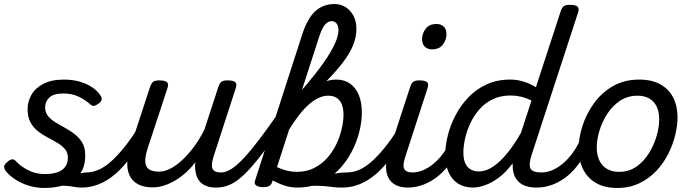

<svg xmlns="http://www.w3.org/2000/svg" viewBox="-24 -914 3430 953"><path d="M267 -17Q296 -29 322.5 -38.5Q349 -48 370.5 -53Q392 -58 406 -58Q415 -58 417 -46.5Q419 -35 415 -20.5Q411 -6 402.5 5.5Q394 17 382 17Q362 17 341 13Q320 9 294.5 8Q269 7 235 13ZM197 19Q156 19 118.5 7.5Q81 -4 51.5 -23.5Q22 -43 3 -67Q-3 -76 -3.5 -86Q-4 -96 11 -109Q24 -121 35 -123Q46 -125 56 -113Q79 -88 116 -69Q153 -50 198 -50Q236 -50 261.5 -59Q287 -68 300 -86.5Q313 -105 313 -131Q313 -157 298.5 -174Q284 -191 261.5 -204.5Q239 -218 213 -231.5Q187 -245 164.5 -262.5Q142 -280 127.5 -306.5Q113 -333 113 -372Q113 -409 131.5 -442.5Q150 -476 190.5 -497.5Q231 -519 293 -519Q338 -519 374 -508Q410 -497 434.5 -480Q459 -463 471 -445Q481 -432 481 -422.5Q481 -413 467 -401Q455 -392 445 -389Q435 -386 424 -396Q400 -418 367 -434Q334 -450 291 -450Q242 -450 221 -430Q200 -410 200 -381Q200 -356 214.5 -338Q229 -320 251.5 -306.5Q274 -293 299.5 -279Q325 -265 347.5 -247.5Q370 -230 384.5 -205.5Q399 -181 399 -143Q399 -85 372 -49Q345 -13 299 3Q253 19 197 19Z M381 17Q367 17 360.5 5.5Q354 -6 356.5 -20.5Q359 -35 371 -46.5Q383 -58 404 -58Q434 -58 464.5 -71Q495 -84 526 -111.5Q557 -139 590.5 -180Q624 -221 659 -277Q668 -290 680 -289Q692 -288 698.5 -278.5Q705 -269 699 -257Q663 -187 625 -135Q587 -83 547.5 -49.5Q508 -16 466.5 0.5Q425 17 381 17Z M734 16Q680 16 648 -8Q616 -32 609.5 -76.5Q603 -121 622 -181L721 -483Q728 -503 737.5 -509Q747 -515 766 -515Q797 -515 805.5 -505.5Q814 -496 807 -476L708 -175Q696 -137 697 -112Q698 -87 714.5 -74.5Q731 -62 765 -62Q792 -62 821.5 -77Q851 -92 881 -120Q911 -148 939.5 -186.5Q968 -225 991 -272L1060 -483Q1067 -503 1076.5 -509Q1086 -515 1105 -515Q1136 -515 1144.5 -505.5Q1153 -496 1146 -476L1038 -143Q1022 -95 1031 -76.5Q1040 -58 1072 -58Q1086 -58 1092 -46.5Q1098 -35 1095.5 -20.5Q1093 -6 1081 5.5Q1069 17 1048 17Q1019 17 998.5 8.5Q978 0 966 -15Q954 -30 949 -49.5Q944 -69 944 -92L946 -109Q923 -79 897 -56Q871 -33 843.5 -17Q816 -1 788.5 7.5Q761 16 734 16Z M1051 17Q1032 17 1026 5.5Q1020 -6 1024.5 -20.5Q1029 -35 1042 -46.5Q1055 -58 1074 -58Q1096 -58 1123 -74.5Q1150 -91 1184 -127Q1218 -163 1261.5 -220Q1305 -277 1361 -358Q1372 -374 1384 -369Q1396 -364 1400.5 -348.5Q1405 -333 1393 -315Q1329 -219 1280.5 -155Q1232 -91 1193.5 -53Q1155 -15 1121 1Q1087 17 1051 17Z M1667 17Q1648 17 1629 14.5Q1610 12 1588 10Q1566 8 1540.5 8Q1515 8 1482 13L1515 -20Q1544 -29 1570 -36Q1596 -43 1618.5 -48Q1641 -53 1659 -55.5Q1677 -58 1690 -58Q1699 -58 1701 -46.5Q1703 -35 1699.5 -20.5Q1696 -6 1687.5 5.5Q1679 17 1667 17ZM1280 15Q1264 15 1250 8Q1236 1 1242 -18L1476 -743Q1502 -823 1541 -858.5Q1580 -894 1636 -894Q1667 -894 1691.5 -878.5Q1716 -863 1730.5 -835.5Q1745 -808 1745 -770Q1745 -729 1728 -688Q1711 -647 1678 -604Q1645 -561 1598 -513Q1551 -465 1491.5 -410Q1432 -355 1361 -290L1377 -359Q1419 -404 1459.5 -450Q1500 -496 1535.5 -540.5Q1571 -585 1598 -626Q1625 -667 1640.5 -702.5Q1656 -738 1656 -765Q1656 -779 1651.5 -789Q1647 -799 1639.5 -804Q1632 -809 1621 -809Q1605 -809 1590 -792.5Q1575 -776 1561 -734L1327 -11Q1323 2 1313 8.5Q1303 15 1280 15ZM1322 -23Q1310 -30 1308.5 -42.5Q1307 -55 1312.5 -67Q1318 -79 1328 -85Q1338 -91 1350 -85Q1378 -72 1401.5 -66.5Q1425 -61 1449 -61Q1498 -61 1536 -80.5Q1574 -100 1601.5 -131.5Q1629 -163 1646.5 -200.5Q1664 -238 1672.5 -276Q1681 -314 1681 -345Q1681 -375 1672.5 -396Q1664 -417 1647.5 -428Q1631 -439 1606 -439Q1587 -439 1568.5 -432.5Q1550 -426 1531 -413Q1512 -400 1492.5 -380Q1473 -360 1452.5 -332.5Q1432 -305 1411 -271L1397 -323Q1415 -358 1437.5 -388Q1460 -418 1485 -442.5Q1510 -467 1537 -484Q1564 -501 1592 -510Q1620 -519 1646 -519Q1685 -519 1713.5 -499Q1742 -479 1757 -442.5Q1772 -406 1772 -355Q1772 -309 1759 -258Q1746 -207 1720 -158Q1694 -109 1655.5 -69.5Q1617 -30 1566 -6.5Q1515 17 1451 17Q1418 17 1386.5 6.5Q1355 -4 1322 -23Z M1675 17Q1661 17 1654.5 5.5Q1648 -6 1650.5 -20.5Q1653 -35 1665 -46.5Q1677 -58 1698 -58Q1728 -58 1758.5 -71Q1789 -84 1820 -111.5Q1851 -139 1884.5 -180Q1918 -221 1953 -277Q1962 -290 1974 -289Q1986 -288 1992.5 -278.5Q1999 -269 1993 -257Q1957 -187 1919 -135Q1881 -83 1841.5 -49.5Q1802 -16 1760.5 0.5Q1719 17 1675 17Z M2001 17Q1964 17 1939.5 4Q1915 -9 1903.5 -32.5Q1892 -56 1892 -86Q1892 -116 1904 -152L2012 -483Q2019 -503 2028.5 -509Q2038 -515 2057 -515Q2088 -515 2096.5 -505.5Q2105 -496 2098 -476L1990 -143Q1973 -95 1982 -76.5Q1991 -58 2024 -58Q2038 -58 2044 -46.5Q2050 -35 2047.5 -20.5Q2045 -6 2033.5 5.5Q2022 17 2001 17ZM2119 -669Q2099 -669 2085 -682Q2071 -695 2071 -720Q2071 -747 2088.5 -771Q2106 -795 2143 -795Q2164 -795 2178 -782.5Q2192 -770 2192 -744Q2192 -717 2174.5 -693Q2157 -669 2119 -669Z M2000 17Q1986 17 1979.5 5.5Q1973 -6 1975.5 -20.5Q1978 -35 1990 -46.5Q2002 -58 2023 -58Q2049 -58 2075.5 -69Q2102 -80 2128 -101.5Q2154 -123 2176 -153Q2198 -183 2215 -220Q2220 -235 2232.5 -234.5Q2245 -234 2254.5 -224.5Q2264 -215 2260 -201Q2242 -150 2214 -109.5Q2186 -69 2152 -41Q2118 -13 2079 2Q2040 17 2000 17Z M2324 17Q2281 17 2250 -2.5Q2219 -22 2202.5 -59Q2186 -96 2186 -146Q2186 -190 2198.5 -241Q2211 -292 2236.5 -341Q2262 -390 2300.5 -430.5Q2339 -471 2391 -495Q2443 -519 2509 -519Q2543 -519 2575 -509Q2607 -499 2636 -481L2759 -858Q2766 -878 2775.5 -884Q2785 -890 2804 -890Q2835 -890 2843.5 -880.5Q2852 -871 2845 -851L2614 -143Q2599 -95 2609.5 -76.5Q2620 -58 2664 -58Q2676 -58 2681.5 -46.5Q2687 -35 2684.5 -20.5Q2682 -6 2671 5.5Q2660 17 2641 17Q2606 17 2582.5 8Q2559 -1 2545.5 -16.5Q2532 -32 2526 -52Q2520 -72 2521 -93L2520 -103Q2486 -57 2450 -31Q2414 -5 2381.5 6Q2349 17 2324 17ZM2352 -63Q2387 -63 2422 -86Q2457 -109 2492.5 -152Q2528 -195 2562 -255L2614 -415Q2585 -429 2560 -434.5Q2535 -440 2510 -440Q2460 -440 2421 -421Q2382 -402 2354.5 -370Q2327 -338 2309.5 -300Q2292 -262 2284 -224.5Q2276 -187 2276 -157Q2276 -126 2284.5 -105.5Q2293 -85 2310.5 -74Q2328 -63 2352 -63Z M2641 17Q2627 17 2620.5 5.5Q2614 -6 2616.5 -20.5Q2619 -35 2631 -46.5Q2643 -58 2664 -58Q2690 -58 2716.5 -69Q2743 -80 2769 -101.5Q2795 -123 2817 -153Q2839 -183 2856 -220Q2861 -235 2873.5 -234.5Q2886 -234 2895.5 -224.5Q2905 -215 2901 -201Q2883 -150 2855 -109.5Q2827 -69 2793 -41Q2759 -13 2720 2Q2681 17 2641 17Z M3039 19Q2977 19 2934 -6Q2891 -31 2869.5 -75.5Q2848 -120 2848 -176Q2848 -229 2867 -288.5Q2886 -348 2923.5 -400.5Q2961 -453 3017.5 -486Q3074 -519 3149 -519Q3211 -519 3253.5 -495.5Q3296 -472 3317.5 -429.5Q3339 -387 3339 -331Q3339 -291 3327.5 -243.5Q3316 -196 3292.5 -149.5Q3269 -103 3233 -65Q3197 -27 3148.5 -4Q3100 19 3039 19ZM3049 -61Q3098 -61 3135 -87Q3172 -113 3197 -153.5Q3222 -194 3235 -238.5Q3248 -283 3248 -321Q3248 -360 3235 -386Q3222 -412 3198 -425.5Q3174 -439 3141 -439Q3091 -439 3053 -413.5Q3015 -388 2989.5 -348Q2964 -308 2951 -264Q2938 -220 2938 -183Q2938 -144 2951.5 -116.5Q2965 -89 2990 -75Q3015 -61 3049 -61Z"/></svg>

Font: Playwrite DK Loopet
Style: Regular
Weight: 400
Designer: Veronika Burian, José Scaglione
Foundry: TypeTogether
Version: Version 1.002